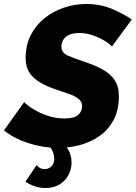

<svg xmlns="http://www.w3.org/2000/svg" viewBox="-47 -736 683 966"><path d="M244 8Q170 8 97 -15.5Q24 -39 -27 -80L75 -223Q77 -218 94.5 -204.5Q112 -191 140 -176Q168 -161 203.5 -150.5Q239 -140 278 -140Q326 -140 346 -157.5Q366 -175 366 -203Q366 -225 347 -239.5Q328 -254 296 -265Q264 -276 225 -289Q154 -314 118 -349.5Q82 -385 82 -444Q82 -509 107.5 -559Q133 -609 176.5 -644Q220 -679 274.5 -697.5Q329 -716 387 -716Q459 -716 518 -690.5Q577 -665 616 -638L516 -502Q514 -506 500 -517Q486 -528 462.5 -540.5Q439 -553 410 -561.5Q381 -570 351 -570Q309 -570 285.5 -551.5Q262 -533 262 -500Q262 -471 294 -456.5Q326 -442 381 -424Q432 -407 470 -386Q508 -365 529.5 -333.5Q551 -302 551 -252Q551 -181 524 -131.5Q497 -82 452.5 -51Q408 -20 354 -6Q300 8 244 8ZM181 210Q156 210 130.5 202Q105 194 81 178L137 95Q154 115 177 115Q197 115 211.5 101Q226 87 226 63Q226 31 203 0L260 -32Q281 -9 297 18.5Q313 46 313 82Q313 115 297.5 144.5Q282 174 252.5 192Q223 210 181 210Z"/></svg>

Font: Raleway ExtraBold
Style: Italic
Weight: 800
Italic angle: -12°
Designer: Matt McInerney, Pablo Impallari, Rodrigo Fuenzalida
Foundry: Matt McInerney, Pablo Impallari, Rodrigo Fuenzalida
Version: Version 4.026